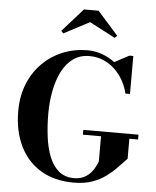

<svg xmlns="http://www.w3.org/2000/svg" viewBox="-64 -1047 902 1111"><g transform="rotate(5 387.0 -492.0)"><path d="M435 -299H755.5V-271H705V-155Q681 -129.5 653.5 -101Q626 -72.5 591.8 -47.2Q557.5 -22 512 -6Q466.5 10 405.5 10Q294 10 214.5 -37.8Q135 -85.5 92.8 -172.2Q50.5 -259 50.5 -375Q50.5 -462.5 79.2 -533.2Q108 -604 159 -654.8Q210 -705.5 277 -732.8Q344 -760 420 -760Q463 -760 504 -745.5Q545 -731 579 -705L663 -750H686V-529.5H659.5Q650.5 -568.5 630.8 -604Q611 -639.5 581.8 -667.5Q552.5 -695.5 515.2 -711.5Q478 -727.5 434.5 -727.5Q378.5 -727.5 338.8 -698.5Q299 -669.5 274 -619.5Q249 -569.5 237 -506.2Q225 -443 225 -375Q225 -307 233 -242.8Q241 -178.5 261 -127.2Q281 -76 316.2 -46Q351.5 -16 405.5 -16Q437 -16 460 -26.8Q483 -37.5 498.8 -54.5Q514.5 -71.5 524.8 -90.5Q535 -109.5 540.5 -125V-271H435ZM271 -845 258 -858.5 378 -993.5H463L583 -858.5L569.5 -845L420 -923.5Z"/></g></svg>

Font: Bodoni Moda 9pt
Style: Bold
Weight: 700
Designer: Owen Earl
Foundry: indestructible type
Version: Version 2.005